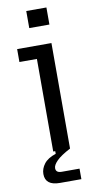

<svg xmlns="http://www.w3.org/2000/svg" viewBox="-97 -755 485 957"><g transform="rotate(-10 145.5 -276.5)"><path d="M125.7 160Q52 160 52 102.2Q52 75.3 70.3 51.2Q88.5 27 130.1 13.4V-14.2L205 0Q156 25.8 135.3 46.7Q114.6 67.5 114.6 83.6Q114.6 106.8 143.8 106.8H234.2V160ZM119.9 0V-468.6H31.4V-534H205V0ZM109.1 -626.6V-713H211.1V-626.6Z"/></g></svg>

Font: Mozilla Text ExtraLight
Style: Regular
Weight: 200
Designer: Studio DRAMA
Foundry: Studio DRAMA
Version: Version 1.000